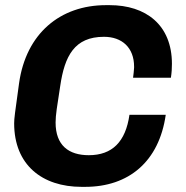

<svg xmlns="http://www.w3.org/2000/svg" viewBox="-20 -716 723 746"><path d="M624 -270H483C468 -165 416 -113 325 -113C247 -113 196 -151 196 -240C196 -270 202 -303 214 -382C231 -498 269 -573 384 -573C454 -573 501 -531 501 -457V-453C500 -440 499 -427 497 -414H644C647 -433 648 -451 648 -468C648 -620 546 -696 406 -696H392C214 -696 81 -586 54 -392C38 -277 35 -255 35 -237C35 -75 144 10 297 10H311C480 10 598 -88 624 -270Z"/></svg>

Font: Chivo
Style: Bold Italic
Weight: 700
Italic angle: -8°
Designer: Hector Gatti
Foundry: Omnibus-Type
Version: Version 1.003;PS 001.003;hotconv 1.0.70;makeotf.lib2.5.58329